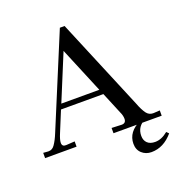

<svg xmlns="http://www.w3.org/2000/svg" viewBox="-157 -720 920 992"><g transform="rotate(-20 303.0 -224.0)"><path d="M-20 0V-29L6 -27H10Q30 -27 43 -46Q59 -69 73 -104L282 -607H308L519 -102Q532 -67 548 -45Q562 -27 583 -27H588L621 -29V0H356V-29L405 -27Q435 -24 435 -51Q435 -69 425 -90L376 -208H143L97 -96Q83 -63 83 -46Q83 -25 105 -26L153 -29V0ZM508 159Q477 159 455.5 139.5Q434 120 434 87Q434 21 509 -14H537Q486 10 486 62Q486 87 501 101.5Q516 116 544 116Q579 116 614 87L626 99Q575 159 508 159ZM155 -236H364L259 -488Z"/></g></svg>

Font: UnnaRegular
Style: Regular
Weight: 400
Designer: Jorge de Buen Unna
Foundry: Omnibus-Type
Version: Version 2.008;hotconv 1.0.109;makeotfexe 2.5.65596